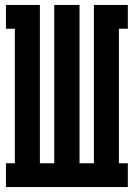

<svg xmlns="http://www.w3.org/2000/svg" viewBox="-20 -755 540 775"><path d="M4 0V-96H40V-639H4V-735H141V-96H199V-735H301V-96H359V-735H496V-639H460V-96H496V0Z"/></svg>

Font: Iosevka Gothic
Style: Bold
Weight: 700
Monospace: yes
Designer: Belleve Invis
Foundry: Belleve Invis
Version: Version 15.5.1; ttfautohint (v1.8.4)